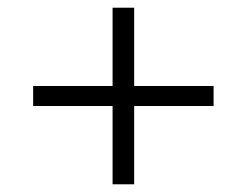

<svg xmlns="http://www.w3.org/2000/svg" viewBox="-20 -554 640 498"><path d="M272 -279H66V-331H272V-534H328V-331H534V-279H328V-76H272Z"/></svg>

Font: IBM Plex Serif
Style: Regular
Weight: 400
Designer: Mike Abbink, Paul van der Laan, Pieter van Rosmalen
Foundry: Bold Monday
Version: Version 3.001